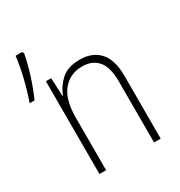

<svg xmlns="http://www.w3.org/2000/svg" viewBox="-194 -832 892 950"><g transform="rotate(-30 252.5 -357.0)"><path d="M-25 -476Q-5 -533 10.5 -596.5Q26 -660 32 -714H69L75 -704Q64 -646 45.5 -588Q27 -530 3 -476ZM99 0V-530H129L134 -426H137Q153 -471 190.5 -505Q228 -539 297 -539Q368 -539 408.5 -495Q449 -451 449 -358V0H411V-351Q411 -431 379 -467.5Q347 -504 290 -504Q221 -504 179 -453.5Q137 -403 137 -300V0Z"/></g></svg>

Font: Noto Sans Mono Condensed ExtraLight
Style: Regular
Weight: 200
Width: 3
Designer: Monotype Design Team
Foundry: Monotype Imaging Inc.
Version: Version 2.014; ttfautohint (v1.8.4.7-5d5b)